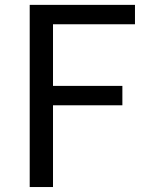

<svg xmlns="http://www.w3.org/2000/svg" viewBox="-20 -753 592 773"><path d="M99.6 0V-733.4H523.4V-655.3H193.4V-407.2H472.7V-329.1H193.4V0Z"/></svg>

Font: GenYoGothic TW TTF Regular
Style: Regular
Weight: 400
Version: Version 1.300